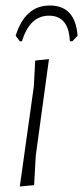

<svg xmlns="http://www.w3.org/2000/svg" viewBox="-20 -674 302 698"><path d="M52 -524 37 -544Q71 -654 161 -654Q254 -654 262 -544L243 -524H234Q230 -617 158 -617Q88 -617 60 -524ZM158 -459 110 -108 104 -1 52 4 103 -360 108 -454Z"/></svg>

Font: Alegreya Sans SC Light
Style: Italic
Weight: 300
Italic angle: -7°
Designer: Juan Pablo del Peral
Foundry: Huerta Tipografica
Version: Version 2.007